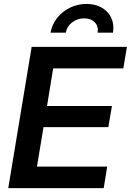

<svg xmlns="http://www.w3.org/2000/svg" viewBox="-20 -969 674 989"><path d="M22.5 0 143.1 -727.5H633.8L615.2 -616.7H253.9L222.2 -422.9H556.6L538.1 -314H204.1L170.4 -110.8H532.2L514.2 0ZM425.8 -948.7Q472.2 -948.7 505.4 -929Q538.6 -909.2 553.7 -875.7Q568.8 -842.3 562 -800.8H482.9Q488.3 -833 468.3 -853.8Q448.2 -874.5 413.6 -874.5Q378.4 -874.5 351.6 -853.8Q324.7 -833 318.8 -800.8H240.2Q247.6 -842.3 273.7 -875.7Q299.8 -909.2 339.4 -929Q378.9 -948.7 425.8 -948.7Z"/></svg>

Font: Inter 24pt SemiBold
Style: Italic
Weight: 600
Italic angle: -9.3988°
Designer: Rasmus Andersson
Foundry: rsms
Version: Version 4.001;git-66647c0bb